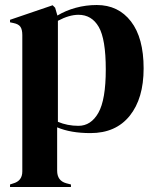

<svg xmlns="http://www.w3.org/2000/svg" viewBox="-20 -516 618 766"><path d="M20 230V220L32 216Q69 206 69 168V-376Q69 -398 61.5 -409Q54 -420 34 -424L20 -427V-437L190 -495L200 -485L209 -454Q242 -474 282.5 -485Q323 -496 366 -496Q452 -496 502.5 -430.5Q553 -365 553 -243Q553 -123 497.5 -54Q442 15 341 15Q262 15 208 -8V165Q208 205 244 215L263 220V230ZM293 -14Q343 -14 372.5 -66Q402 -118 402 -239Q402 -360 374 -408.5Q346 -457 293 -457Q256 -457 211 -433V-30Q249 -14 293 -14Z"/></svg>

Font: DeepMind Serif Display
Style: Regular
Weight: 400
Designer: Frank Grießhammer / Modifications: Colophon Foundry
Foundry: Colophon Foundry
Version: Version 5.003; ttfautohint (v1.8.2)